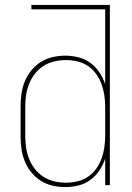

<svg xmlns="http://www.w3.org/2000/svg" viewBox="-20 -755 540 783"><path d="M246 8Q220 8 194 2Q168 -4 146 -18Q124 -32 107.5 -52.5Q91 -73 81 -97.5Q71 -122 67.5 -148Q64 -174 64 -200V-320Q64 -346 67.5 -372Q71 -398 81 -422.5Q91 -447 107.5 -467.5Q124 -488 146 -502Q168 -516 194 -522Q220 -528 246 -528Q273 -528 299.5 -521.5Q326 -515 348 -499Q370 -483 385 -460.5Q400 -438 409 -412V-717H108V-735H428V0H409V-108Q400 -82 385 -59.5Q370 -37 348 -21Q326 -5 299.5 1.5Q273 8 246 8ZM249 -10Q273 -10 296 -15.5Q319 -21 338.5 -34Q358 -47 372 -66.5Q386 -86 394 -108Q402 -130 405.5 -153.5Q409 -177 409 -200V-320Q409 -343 405.5 -366.5Q402 -390 394 -412Q386 -434 372 -453.5Q358 -473 338.5 -486Q319 -499 296 -504.5Q273 -510 249 -510Q225 -510 201.5 -504.5Q178 -499 158 -486.5Q138 -474 123 -455Q108 -436 99 -413.5Q90 -391 86.5 -367.5Q83 -344 83 -320V-200Q83 -176 86.5 -152.5Q90 -129 99 -106.5Q108 -84 123 -65Q138 -46 158 -33.5Q178 -21 201.5 -15.5Q225 -10 249 -10Z"/></svg>

Font: Iosevka SS18 Thin
Style: Regular
Weight: 100
Monospace: yes
Designer: Belleve Invis
Foundry: Belleve Invis
Version: Version 25.1.1; ttfautohint (v1.8.4)